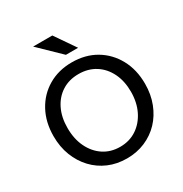

<svg xmlns="http://www.w3.org/2000/svg" viewBox="-214 -1111 1219 1281"><g transform="rotate(-30 395.0 -470.0)"><path d="M395 10Q318 10 254 -17.5Q190 -45 143 -95Q96 -145 69.5 -213Q43 -281 43 -363Q43 -471 88 -554Q133 -637 212.5 -683.5Q292 -730 394 -730Q498 -730 577 -683.5Q656 -637 701.5 -554Q747 -471 747 -362Q747 -281 720.5 -212.5Q694 -144 647 -94.5Q600 -45 535.5 -17.5Q471 10 395 10ZM394 -80Q466 -80 521 -116.5Q576 -153 607.5 -217Q639 -281 639 -364Q639 -446 608 -508.5Q577 -571 522 -605.5Q467 -640 394 -640Q321 -640 266.5 -605.5Q212 -571 181.5 -509Q151 -447 151 -364Q151 -280 182 -216Q213 -152 267.5 -116Q322 -80 394 -80ZM386 -793 224 -950H372L480 -793Z"/></g></svg>

Font: Instrument Sans Medium
Style: Regular
Weight: 500
Designer: Rodrigo Fuenzalida
Foundry: fragTYPE
Version: Version 1.000;gftools[0.9.28]